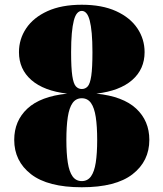

<svg xmlns="http://www.w3.org/2000/svg" viewBox="-20 -780 689 810"><path d="M325 10Q182 10 111 -45Q40 -100 40 -190Q40 -270 95.5 -321.8Q151 -373.5 263.5 -385Q165 -396.5 112.5 -442.2Q60 -488 60 -560Q60 -615 90.5 -660.5Q121 -706 180.2 -733Q239.5 -760 325 -760Q410.5 -760 469.8 -733Q529 -706 559.5 -660.5Q590 -615 590 -560Q590 -488 537.5 -442.2Q485 -396.5 386.5 -385Q499 -373.5 554.5 -321.8Q610 -270 610 -190Q610 -100 539.2 -45Q468.5 10 325 10ZM325 -16Q349.5 -16 363.8 -35.8Q378 -55.5 384 -94.2Q390 -133 390 -190Q390 -247 384 -286.2Q378 -325.5 363.8 -345.5Q349.5 -365.5 325 -365.5Q300.5 -365.5 286.2 -345.5Q272 -325.5 266 -286.2Q260 -247 260 -190Q260 -133 266 -94.2Q272 -55.5 286.2 -35.8Q300.5 -16 325 -16ZM325 -404.5Q340 -404.5 350 -415.5Q360 -426.5 365 -459.8Q370 -493 370 -560Q370 -606.5 367 -639.5Q364 -672.5 358.5 -693.5Q353 -714.5 344.5 -724.2Q336 -734 325 -734Q314 -734 305.5 -724.2Q297 -714.5 291.5 -693.5Q286 -672.5 283 -639.5Q280 -606.5 280 -560Q280 -493 285 -459.8Q290 -426.5 300.2 -415.5Q310.5 -404.5 325 -404.5Z"/></svg>

Font: Bodoni Moda 9pt Black
Style: Regular
Weight: 900
Designer: Owen Earl
Foundry: indestructible type
Version: Version 2.005